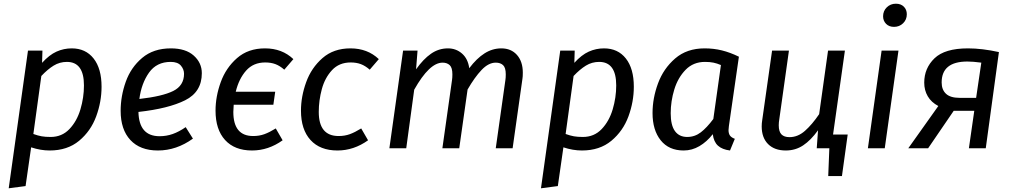

<svg xmlns="http://www.w3.org/2000/svg" viewBox="-20 -800 5470 1036"><path d="M131 -527H209L207 -461Q246 -504 285 -521.5Q324 -539 367 -539Q442 -539 485 -484.5Q528 -430 528 -332Q528 -251 499 -172Q470 -93 407 -40.5Q344 12 248 12Q199 12 148 -5L118 204L27 216ZM433 -339Q433 -466 341 -466Q302 -466 269.5 -446Q237 -426 203 -390L160 -77Q185 -68 205 -64.5Q225 -61 253 -61Q314 -61 354.5 -103.5Q395 -146 414 -210Q433 -274 433 -339Z M727 -196Q730 -65 841 -65Q878 -65 912 -77Q946 -89 982 -114L1021 -52Q932 12 832 12Q736 12 683.5 -44.5Q631 -101 631 -202Q631 -281 658.5 -358.5Q686 -436 747 -487.5Q808 -539 902 -539Q982 -539 1025.5 -500Q1069 -461 1069 -405Q1069 -304 979 -259Q889 -214 727 -196ZM973 -402Q973 -426 956 -446Q939 -466 901 -466Q825 -466 784 -408Q743 -350 732 -266Q856 -280 914.5 -309Q973 -338 973 -402Z M1252 -305H1465L1455 -235H1241Q1239 -209 1239 -196Q1239 -66 1346 -66Q1379 -66 1406.5 -76Q1434 -86 1468 -107L1505 -43Q1428 12 1340 12Q1246 12 1194.5 -44.5Q1143 -101 1143 -203Q1143 -279 1171 -356.5Q1199 -434 1259 -486.5Q1319 -539 1410 -539Q1502 -539 1563 -481L1514 -424Q1490 -445 1466 -454Q1442 -463 1411 -463Q1347 -463 1308 -419Q1269 -375 1252 -305Z M2024 -481 1975 -424Q1951 -445 1927 -454Q1903 -463 1872 -463Q1810 -463 1771.5 -421.5Q1733 -380 1716.5 -319Q1700 -258 1700 -196Q1700 -66 1807 -66Q1840 -66 1867.5 -76Q1895 -86 1929 -107L1966 -43Q1889 12 1801 12Q1707 12 1655.5 -44.5Q1604 -101 1604 -203Q1604 -279 1632 -356.5Q1660 -434 1720 -486.5Q1780 -539 1871 -539Q1963 -539 2024 -481Z M2801 -408Q2801 -386 2799 -375L2746 0H2655L2707 -368Q2709 -380 2709 -399Q2709 -435 2694.5 -448.5Q2680 -462 2655 -462Q2616 -462 2578.5 -422.5Q2541 -383 2503 -317L2458 0H2367L2419 -368Q2421 -380 2421 -399Q2421 -435 2406.5 -448.5Q2392 -462 2368 -462Q2297 -462 2215 -316L2172 0H2081L2155 -527H2233L2225 -426Q2264 -481 2305.5 -510Q2347 -539 2397 -539Q2441 -539 2473 -511Q2505 -483 2512 -432Q2552 -485 2594.5 -512Q2637 -539 2685 -539Q2738 -539 2769.5 -503.5Q2801 -468 2801 -408Z M3003 -527H3081L3079 -461Q3118 -504 3157 -521.5Q3196 -539 3239 -539Q3314 -539 3357 -484.5Q3400 -430 3400 -332Q3400 -251 3371 -172Q3342 -93 3279 -40.5Q3216 12 3120 12Q3071 12 3020 -5L2990 204L2899 216ZM3305 -339Q3305 -466 3213 -466Q3174 -466 3141.5 -446Q3109 -426 3075 -390L3032 -77Q3057 -68 3077 -64.5Q3097 -61 3125 -61Q3186 -61 3226.5 -103.5Q3267 -146 3286 -210Q3305 -274 3305 -339Z M3967 -494 3913 -120Q3911 -104 3911 -98Q3911 -80 3918.5 -69Q3926 -58 3945 -51L3919 12Q3877 7 3854 -14Q3831 -35 3826 -76Q3794 -35 3754 -11.5Q3714 12 3669 12Q3589 12 3545 -43Q3501 -98 3501 -190Q3501 -270 3530.5 -350Q3560 -430 3623 -484.5Q3686 -539 3782 -539Q3831 -539 3875.5 -528Q3920 -517 3967 -494ZM3599 -189Q3599 -124 3622 -92.5Q3645 -61 3688 -61Q3729 -61 3761.5 -86Q3794 -111 3829 -158L3870 -449Q3849 -458 3829.5 -462Q3810 -466 3784 -466Q3721 -466 3679.5 -423.5Q3638 -381 3618.5 -317.5Q3599 -254 3599 -189Z M4554 -74 4523 150H4449L4455 0H4387L4394 -97Q4355 -43 4313.5 -15.5Q4272 12 4220 12Q4159 12 4124.5 -22.5Q4090 -57 4090 -118Q4090 -135 4093 -153L4146 -527H4237L4185 -157Q4182 -139 4182 -124Q4182 -90 4196.5 -75Q4211 -60 4240 -60Q4285 -60 4323.5 -94Q4362 -128 4400 -184L4448 -527H4539L4475 -74Z M4754 0H4663L4737 -527H4828ZM4745 -712Q4745 -741 4765 -760.5Q4785 -780 4814 -780Q4841 -780 4857 -764Q4873 -748 4873 -723Q4873 -694 4853 -674.5Q4833 -655 4804 -655Q4777 -655 4761 -671.5Q4745 -688 4745 -712Z M5370 -519 5299 0H5208L5237 -202H5126L4988 0H4881L5043 -228Q5005 -248 4986 -280.5Q4967 -313 4967 -354Q4967 -432 5022.5 -485.5Q5078 -539 5203 -539Q5279 -539 5370 -519ZM5061 -355Q5061 -316 5084.5 -294Q5108 -272 5158 -272H5247L5275 -462Q5229 -468 5200 -468Q5061 -468 5061 -355Z"/></svg>

Font: Fira Sans
Style: Italic
Weight: 400
Italic angle: -8°
Designer: bBox Type GmbH & Carrois Corporate GbR & Edenspiekermann AG
Foundry: bBox Type GmbH & Carrois Corporate GbR & Edenspiekermann AG
Version: Version 4.301